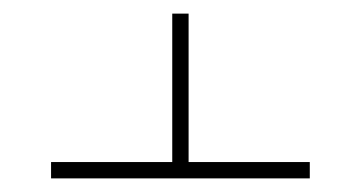

<svg xmlns="http://www.w3.org/2000/svg" viewBox="-20 -603 530 282"><path d="M257 -365H435V-341H55V-365H233V-583H257Z"/></svg>

Font: Noto Sans Hebrew ExtraCondensed Thin
Style: Regular
Weight: 100
Width: 2
Designer: Monotype Design Team
Foundry: Monotype Imaging Inc.
Version: Version 2.004; ttfautohint (v1.8.4.7-5d5b)